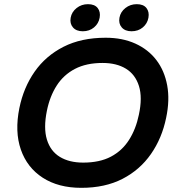

<svg xmlns="http://www.w3.org/2000/svg" viewBox="-20 -891 853 921"><path d="M370 10Q260 10 185 -38.5Q110 -87 80 -173.5Q50 -260 73 -373Q93 -471 146 -547Q199 -623 284.5 -666.5Q370 -710 487 -710Q567 -710 629 -682Q691 -654 730 -603Q769 -552 782 -481.5Q795 -411 777 -326Q757 -228 704 -152Q651 -76 567.5 -33Q484 10 370 10ZM379 -111Q458 -111 512 -139.5Q566 -168 599 -220Q632 -272 646 -340Q664 -423 646.5 -478.5Q629 -534 584 -561.5Q539 -589 472 -589Q394 -589 339.5 -560.5Q285 -532 252 -480.5Q219 -429 205 -360Q188 -277 205 -221.5Q222 -166 267 -138.5Q312 -111 379 -111ZM377 -741Q346 -741 330 -759.5Q314 -778 319 -806Q324 -834 347.5 -852.5Q371 -871 402 -871Q434 -871 448.5 -852.5Q463 -834 458 -806Q453 -778 431 -759.5Q409 -741 377 -741ZM611 -741Q580 -741 564 -759.5Q548 -778 553 -806Q558 -834 581.5 -852.5Q605 -871 636 -871Q668 -871 682.5 -852.5Q697 -834 692 -806Q687 -778 665 -759.5Q643 -741 611 -741Z"/></svg>

Font: REM Medium
Style: Italic
Weight: 500
Italic angle: -11°
Designer: Octavio Pardo
Foundry: Ashler Design
Version: Version 1.005;gftools[0.9.28]